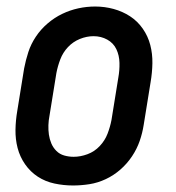

<svg xmlns="http://www.w3.org/2000/svg" viewBox="-20 -561 540 589"><path d="M204 8Q175 8 147 2Q119 -4 96 -19Q73 -34 57 -57Q41 -80 34 -107Q27 -134 27.5 -163Q28 -192 33 -221L54 -351Q59 -377 67 -401.5Q75 -426 90 -448.5Q105 -471 126 -489Q147 -507 171 -518.5Q195 -530 220.5 -535.5Q246 -541 272 -541Q301 -541 328.5 -533.5Q356 -526 379 -511Q402 -496 418 -473Q434 -450 441 -423Q448 -396 447.5 -367Q447 -338 442 -309L421 -179Q417 -153 408.5 -128.5Q400 -104 385 -81.5Q370 -59 349.5 -41Q329 -23 304.5 -11.5Q280 0 254.5 4Q229 8 204 8ZM206 -80Q227 -80 248.5 -88Q270 -96 286 -113Q302 -130 310 -151Q318 -172 322 -193L343 -323Q347 -345 346.5 -368Q346 -391 337 -410Q328 -429 309 -439.5Q290 -450 267 -450Q246 -450 225 -441.5Q204 -433 188.5 -416.5Q173 -400 165 -379Q157 -358 153 -337L132 -207Q129 -192 128.5 -177Q128 -162 130 -148Q132 -134 137.5 -121Q143 -108 153 -98Q163 -88 177 -84Q191 -80 206 -80Z"/></svg>

Font: Iosevka Curly Semibold Oblique
Style: Regular
Weight: 600
Italic angle: -9°
Monospace: yes
Designer: Belleve Invis
Foundry: Belleve Invis
Version: Version 11.1.0; ttfautohint (v1.8.3)